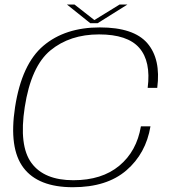

<svg xmlns="http://www.w3.org/2000/svg" viewBox="-20 -798 760 823"><path d="M292.5 4.5Q143.5 4.5 80.5 -79Q17.5 -162.5 44.5 -338.5Q73 -523 166 -601.8Q259 -680.5 408 -680.5Q553.5 -680.5 611.8 -612.5Q670 -544.5 654 -421.5H613Q627.5 -535 577 -592.8Q526.5 -650.5 404.5 -650.5Q279.5 -650.5 196.2 -582Q113 -513.5 86 -338.5Q60.5 -173 115 -99.2Q169.5 -25.5 294.5 -25.5Q416.5 -25.5 491.2 -87.5Q566 -149.5 584 -256.5H625Q605.5 -140 521.8 -67.8Q438 4.5 292.5 4.5ZM367 -698.5 267 -778.5H299.5L384.5 -712L492.5 -778.5H526L398.5 -698.5Z"/></svg>

Font: Anybody ExtraExpanded ExtraLight
Style: Italic
Weight: 200
Width: 8
Italic angle: -10°
Designer: Tyler Finck
Foundry: Etcetera Type Company
Version: Version 1.010; ttfautohint (v1.8.3) -l 8 -r 50 -G 200 -x 14 